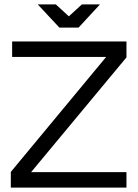

<svg xmlns="http://www.w3.org/2000/svg" viewBox="-20 -850 624 870"><path d="M29 0V-71L461 -592H35V-662H553V-590L121 -70H553V0ZM249 -725 151 -830H233L292 -776L351 -830H433L336 -725Z"/></svg>

Font: Questrial
Style: Regular
Weight: 400
Designer: Joe Prince, Laura Meseguer
Foundry: Joe Prince, Laura Meseguer
Version: Version 2.000; ttfautohint (v1.8.3)